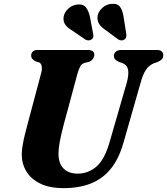

<svg xmlns="http://www.w3.org/2000/svg" viewBox="-20 -958 863 991"><path d="M545.9 -225.4 634.7 -532.5Q645.8 -574.6 640.9 -599Q635.9 -623.4 611 -632.7L597.2 -637Q580.4 -644.7 574.1 -652Q567.8 -659.3 568.2 -670.5Q568.2 -683 578.1 -691.5Q587.9 -700 607 -700H790.1Q806.7 -700 814.7 -692.6Q822.7 -685.1 822.7 -673.3Q822.7 -658.8 814.2 -650.9Q805.8 -642.9 789.8 -636.4L775.1 -631.8Q749.5 -621.5 733.4 -597.8Q717.3 -574.1 704.8 -527.6L616.8 -219.8Q593.3 -137.6 551.4 -86.3Q509.6 -35 449.2 -11Q388.8 13 308.6 13Q235.4 13 187.3 -10.7Q139.1 -34.4 115.5 -74.3Q91.8 -114.2 92.2 -163.3Q92.6 -183.8 97.3 -210.5Q101.9 -237.2 108.7 -264.6Q115.4 -292.1 121.7 -314.8L192.2 -579.8Q198.1 -599.4 195.3 -615.3Q192.4 -631.1 182 -635.9L162.8 -641.6Q150.6 -649.5 145.6 -655.7Q140.5 -661.8 140.9 -673.1Q141.3 -684.3 149.7 -692.2Q158.1 -700 172.8 -700H433.5Q466.8 -700 466.8 -675Q466.4 -664.2 459.5 -653.9Q452.6 -643.6 438.6 -638.7L416.5 -633.4Q401.6 -628.6 394.5 -615.9Q387.4 -603.2 379.9 -578L309 -315.4Q294.8 -261.7 288.5 -226.9Q282.3 -192.1 281.9 -167.2Q281.5 -114.5 308.1 -88.1Q334.7 -61.8 381.4 -61.8Q435.7 -61.8 477.9 -98.3Q520.1 -134.9 545.9 -225.4ZM444.5 -869.5 460.8 -783.1Q462.6 -774.8 461.7 -767.7Q460.8 -760.7 452.9 -754.7Q445.8 -749.5 437 -749.5Q428.2 -749.5 420.9 -753.6L354 -799.6Q328.9 -814.1 317.2 -830.4Q305.4 -846.8 308.3 -870.6Q311.7 -893.8 331.4 -912.4Q351 -931.1 378.1 -934.6Q408.9 -938.2 423.4 -920Q437.9 -901.8 444.5 -869.5ZM618.1 -869.5 631.9 -782.3Q632.9 -773.6 631.4 -766.5Q629.9 -759.5 622 -753.9Q614.9 -749.1 605.9 -749.5Q597 -749.9 590.6 -754.4L525.6 -802.4Q501.6 -818.1 491.1 -835.4Q480.6 -852.8 483.9 -877Q488.5 -899.8 508.9 -918Q529.3 -936.3 556.8 -938.2Q587.3 -940.6 600.4 -921.6Q613.5 -902.6 618.1 -869.5Z"/></svg>

Font: Fraunces
Style: Italic
Weight: 900
Italic angle: -16°
Version: Version 1.000;[0bf87f6ff]